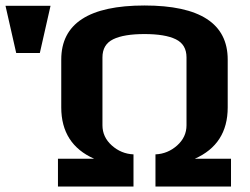

<svg xmlns="http://www.w3.org/2000/svg" viewBox="-20 -679 911 699"><path d="M821 0V-101H689C769 -136.3 809 -198.7 809 -288V-462C809 -593.3 708 -659 506 -659C304 -659 203 -593.3 203 -462V-288C203 -198.7 243 -136.3 323 -101H191V0H466V-117C436 -118.3 409.7 -129.2 387 -149.5C364.3 -169.8 353 -194.3 353 -223V-470C353 -501.3 366 -523.3 392 -536C418 -548.7 456 -555 506 -555C556 -555 594 -548.7 620 -536C646 -523.3 659 -501.3 659 -470V-223C659 -194.3 647.7 -169.8 625 -149.5C602.3 -129.2 576 -118.3 546 -117V0ZM125 -486 164 -658H0L39 -486Z"/></svg>

Font: Play
Style: Bold
Weight: 700
Designer: Jonas Hecksher
Foundry: Jonas Hecksher, Playtypeª, e-types AS
Version: Version 1.002